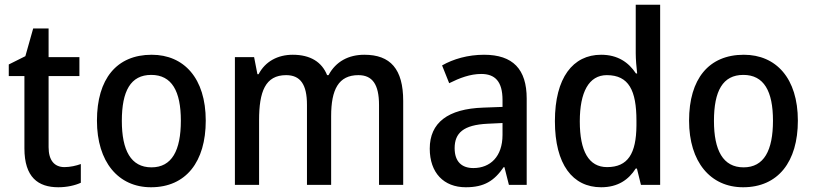

<svg xmlns="http://www.w3.org/2000/svg" viewBox="-20 -780 3434 810"><path d="M252 -75C210 -75 185 -103 185 -159V-459H315V-539H185V-660H120L87 -543L17 -508V-459H83V-154C83 -32 141 10 226 10C263 10 297 2 321 -9V-88C302 -81 276 -75 252 -75Z M848 -271C848 -450 756 -549 620 -549C472 -549 389 -447 389 -271C389 -97 479 10 617 10C765 10 848 -98 848 -271ZM494 -270C494 -396 531 -464 618 -464C705 -464 743 -395 743 -271C743 -145 705 -74 619 -74C532 -74 494 -146 494 -270Z M1517 -549C1451 -549 1397 -521 1366 -463H1360C1338 -518 1290 -549 1215 -549C1152 -549 1099 -521 1071 -467H1066L1052 -539H971V0H1073V-273C1073 -393 1099 -463 1187 -463C1247 -463 1275 -424 1275 -338V0H1377V-290C1377 -402 1408 -463 1492 -463C1551 -463 1579 -424 1579 -337V0H1681V-354C1681 -489 1627 -549 1517 -549Z M2022 -549C1954 -549 1892 -531 1845 -504L1875 -429C1919 -451 1964 -468 2010 -468C2068 -468 2100 -437 2100 -358V-329L2019 -326C1869 -321 1793 -262 1793 -153C1793 -51 1852 10 1945 10C2023 10 2065 -17 2105 -75H2108L2127 0H2202V-364C2202 -488 2144 -549 2022 -549ZM2037 -258 2100 -261V-211C2100 -119 2048 -71 1977 -71C1929 -71 1898 -97 1898 -155C1898 -219 1935 -253 2037 -258Z M2516 10C2587 10 2632 -22 2662 -69H2667L2684 0H2765V-760H2662V-555C2662 -532 2665 -494 2668 -470H2663C2632 -517 2586 -549 2516 -549C2397 -549 2321 -452 2321 -269C2321 -86 2396 10 2516 10ZM2541 -75C2464 -75 2426 -142 2426 -268C2426 -391 2464 -463 2540 -463C2633 -463 2665 -398 2665 -271V-250C2664 -132 2629 -75 2541 -75Z M3346 -271C3346 -450 3254 -549 3118 -549C2970 -549 2887 -447 2887 -271C2887 -97 2977 10 3115 10C3263 10 3346 -98 3346 -271ZM2992 -270C2992 -396 3029 -464 3116 -464C3203 -464 3241 -395 3241 -271C3241 -145 3203 -74 3117 -74C3030 -74 2992 -146 2992 -270Z"/></svg>

Font: Noto Sans Myanmar UI SemiCondensed Medium
Style: Regular
Weight: 500
Width: 4
Designer: Monotype Design Team
Foundry: Monotype Imaging Inc.
Version: Version 2.103